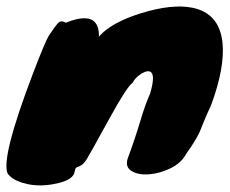

<svg xmlns="http://www.w3.org/2000/svg" viewBox="-36 -503 708 592"><path d="M167 -433Q234 -460 257 -434Q269 -420 269 -395V-390Q306 -433 398 -462Q495 -492 558 -479Q640 -462 650 -372Q658 -296 615 -179Q601 -149 593.5 -130.5Q586 -112 580 -97Q567 -69 539 -30Q523 0 489.5 16Q456 32 423.5 34.5Q391 37 370 24.5Q349 12 358 -15Q381 -77 396 -128Q411 -179 427 -215Q442 -266 431 -279Q422 -289 400 -276Q381 -264 373 -248Q355 -235 305 -144Q291 -119 277.5 -94.5Q264 -70 252.5 -49Q241 -28 232.5 -14Q224 0 217.5 4.5Q211 9 206.5 10.5Q202 12 199 14Q196 16 194 27Q190 50 146 61Q75 79 18 55Q-1 47 -12 33Q-35 -13 67 -280Q103 -374 114 -392Q139 -430 146.5 -435Q154 -440 167 -433Z"/></svg>

Font: Knewave
Style: Regular
Weight: 400
Designer: Tyler Finck
Foundry: Tyler Finck
Version: Version 1.001